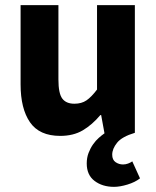

<svg xmlns="http://www.w3.org/2000/svg" viewBox="-20 -516 608 746"><path d="M423 210Q378 210 347.5 187Q317 164 317 119Q317 97 324 78.5Q331 60 341.5 45Q352 30 364 19.5Q376 9 386 2L373 -69H370Q338 -31 301.5 -9.5Q265 12 214 12Q133 12 96.5 -41Q60 -94 60 -188V-496H207V-207Q207 -153 222 -133Q237 -113 269 -113Q297 -113 316 -126Q335 -139 357 -168V-496H504V0Q454 15 435 38.5Q416 62 416 85Q416 105 429 114Q442 123 458 123Q468 123 477.5 119.5Q487 116 494 111L524 177Q505 192 475.5 201Q446 210 423 210Z"/></svg>

Font: Giro Regular
Style: Bold
Weight: 700
Designer: Paul D. Hunt
Foundry: Adobe Systems Incorporated
Version: Version 1.000;PS 1.0;hotconv 1.0.88;makeotf.lib2.5.647800